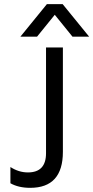

<svg xmlns="http://www.w3.org/2000/svg" viewBox="-20 -902 448 922"><path d="M30 -22V-100Q70 -74 114 -74Q201 -74 201 -166V-674H282V-173Q282 0 125 0Q69 0 30 -22ZM205 -882H281L408 -726H328L243 -831L158 -726H78Z"/></svg>

Font: Hind Regular
Style: Regular
Weight: 400
Designer: Manushi Parikh, Satya Rajpurohit
Foundry: Indian Type Foundry
Version: Version 1.201;PS 1.0;hotconv 1.0.78;makeotf.lib2.5.61930; tt